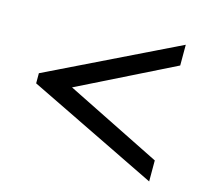

<svg xmlns="http://www.w3.org/2000/svg" viewBox="-82 -689 773 715"><g transform="rotate(15 304.0 -331.5)"><path d="M49 -312V-351L550 -595V-515L182 -332L550 -149V-68Z"/></g></svg>

Font: Trirong Bold
Style: Regular
Weight: 700
Designer: Katatrad Team
Foundry: CadsonDemak
Version: Version 1.000